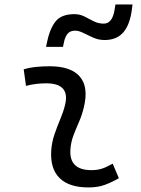

<svg xmlns="http://www.w3.org/2000/svg" viewBox="-20 -821 626 851"><path d="M479.5 -95.7 506.8 -31.2Q478 -14.2 446 -2.2Q414.1 9.8 372.6 9.8Q286.1 9.8 244.1 -31.7Q202.1 -73.2 207 -153.3Q209.5 -189.9 221.2 -224.6Q232.9 -259.3 246.8 -292Q260.7 -324.7 268.1 -355Q292.5 -451.7 184.6 -451.7Q138.2 -451.7 95.2 -440.4L85 -513.7Q113.8 -522 142.6 -524.7Q171.4 -527.3 200.2 -527.3Q294.9 -527.3 334.2 -481Q373.5 -434.6 351.6 -345.2Q343.3 -310.5 330.1 -280.5Q316.9 -250.5 305.7 -221.2Q294.4 -191.9 292 -157.7Q286.1 -66.9 385.3 -66.9Q411.6 -66.9 431.9 -73.5Q452.1 -80.1 479.5 -95.7ZM184.1 -613.3 187 -627.9Q199.7 -691.9 225.6 -725.1Q251.5 -758.3 309.6 -758.3Q334 -758.3 354.5 -747.8Q375 -737.3 395.3 -726.8Q415.5 -716.3 439.9 -716.3Q478 -716.3 487.8 -777.3L491.7 -801.3H567.4L564.9 -782.2Q556.6 -712.9 527.1 -678.2Q497.6 -643.6 443.8 -643.6Q417 -643.6 393.3 -654.1Q369.6 -664.6 349.6 -674.8Q329.6 -685.1 313 -685.1Q291.5 -685.1 280 -671.9Q268.6 -658.7 263.2 -632.8L259.3 -613.3Z"/></svg>

Font: Cascadia Mono PL SemiLight
Style: Italic
Weight: 350
Italic angle: -10°
Monospace: yes
Designer: Aaron Bell
Foundry: Saja Typeworks
Version: Version 2404.023; ttfautohint (v1.8.4)